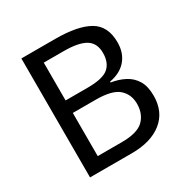

<svg xmlns="http://www.w3.org/2000/svg" viewBox="-162 -856 975 998"><g transform="rotate(-30 325.0 -357.0)"><path d="M97 -714H301Q435 -714 503.5 -674.5Q572 -635 572 -537Q572 -474 537 -432.5Q502 -391 436 -379V-374Q481 -367 517.5 -348Q554 -329 575 -294Q596 -259 596 -203Q596 -106 529.5 -53Q463 0 348 0H97ZM187 -410H319Q411 -410 445 -439.5Q479 -469 479 -527Q479 -586 437.5 -611.5Q396 -637 305 -637H187ZM187 -335V-76H331Q426 -76 463 -113Q500 -150 500 -210Q500 -266 461.5 -300.5Q423 -335 324 -335Z"/></g></svg>

Font: Noto IKEA Simplified Chinese
Style: Regular
Weight: 400
Designer: Monotype Design Team
Foundry: Monotype Imaging Inc.
Version: Version 1.100